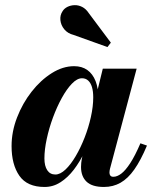

<svg xmlns="http://www.w3.org/2000/svg" viewBox="-20 -733 616 763"><path d="M157 10Q88 10 57 -34.5Q26 -79 26 -152.5Q26 -210 47.8 -266.2Q69.5 -322.5 105.5 -368.5Q141.5 -414.5 185.5 -442.2Q229.5 -470 274.5 -470Q305.5 -470 327 -454.8Q348.5 -439.5 359.8 -410.8Q371 -382 371 -342.5Q371 -317 364.8 -281.2Q358.5 -245.5 346 -205.8Q333.5 -166 315.2 -127.8Q297 -89.5 273.2 -58.5Q249.5 -27.5 220.5 -8.8Q191.5 10 157 10ZM200 -39.5Q219.5 -39.5 240.5 -59.5Q261.5 -79.5 281 -112.8Q300.5 -146 316.2 -186.2Q332 -226.5 341.2 -268.2Q350.5 -310 350.5 -346Q350.5 -370 345.5 -386.8Q340.5 -403.5 330.5 -412.8Q320.5 -422 306 -422Q286.5 -422 265.8 -400.5Q245 -379 225.5 -343.5Q206 -308 190.5 -266Q175 -224 165.8 -181.2Q156.5 -138.5 156.5 -103.5Q156.5 -73.5 167.8 -56.5Q179 -39.5 200 -39.5ZM393 10Q346 10 324 -11Q302 -32 302 -69.5Q302 -78.5 302.8 -85.5Q303.5 -92.5 304.5 -97.5L320 -177.5L347 -257.5L361.5 -350L388.5 -460H523L417 -62Q415 -54 415 -46.5Q415 -40 418.5 -35.2Q422 -30.5 430.5 -30.5Q445.5 -30.5 462 -43Q478.5 -55.5 497.5 -84.5Q516.5 -113.5 538 -163.5L564 -154.5Q539.5 -96 514 -59.8Q488.5 -23.5 459 -6.8Q429.5 10 393 10ZM407 -546 273 -594Q249 -600 235.5 -616.5Q222 -633 220 -653Q218 -673 229 -689Q235.5 -699.5 248.2 -705.8Q261 -712 276.2 -712.5Q291.5 -713 306.5 -705.5Q321.5 -698 333 -680.5L420.5 -563.5Z"/></svg>

Font: Bodoni Moda 9pt
Style: Bold Italic
Weight: 700
Italic angle: -13°
Designer: Owen Earl
Foundry: indestructible type
Version: Version 2.004